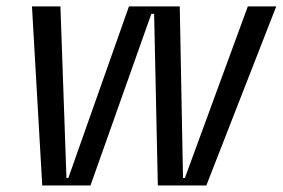

<svg xmlns="http://www.w3.org/2000/svg" viewBox="-20 -565 862 585"><path d="M255.7 0 441.1 -522.7H449.6L460.9 0H608.7L821.7 -545.5H735.1L543.3 -22.7H537.6L527.7 -545.5H372.9L188.2 -22.7H182.5L164.1 -545.5H77.4L108.7 0Z"/></svg>

Font: Riot Sans 2.0
Style: Italic
Weight: 400
Italic angle: -9.39999°
Designer: Rasmus Andersson
Foundry: rsms
Version: Version 3.006;hotconv 1.0.109;makeotfexe 2.5.65596